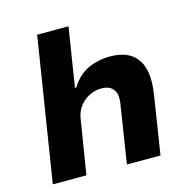

<svg xmlns="http://www.w3.org/2000/svg" viewBox="-104 -808 906 911"><g transform="rotate(-15 349.0 -352.5)"><path d="M45 0 157 -705H311L265 -415H272Q304 -469 354 -492.5Q404 -516 463 -516Q525 -516 563.5 -491Q602 -466 616.5 -415.5Q631 -365 619 -288L574 0H409L453 -282Q459 -315 453 -336Q447 -357 430 -368.5Q413 -380 384 -380Q352 -380 323.5 -365Q295 -350 276.5 -325Q258 -300 253 -266L210 0Z"/></g></svg>

Font: Nunito Sans 6pt ExtraBold
Style: Italic
Weight: 800
Italic angle: -9°
Version: Version 3.101;gftools[0.9.27]